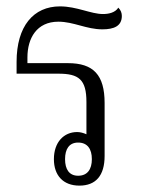

<svg xmlns="http://www.w3.org/2000/svg" viewBox="-20 -575 449 602"><path d="M229 7C280 7 308 -24 308 -86V-252C308 -340 273 -377 193 -377H66V-395C66 -455 95 -507 163 -507C211 -507 251 -483 301 -483C337 -483 362 -493 362 -525C362 -534 359 -543 351 -551C341 -535 320 -531 303 -531C265 -531 221 -555 168 -555C85 -555 32 -493 32 -381V-344H163C227 -344 251 -326 251 -255V-154C242 -158 232 -161 222 -161C180 -161 149 -129 149 -76C149 -25 178 7 229 7ZM225 -24C197 -24 184 -44 184 -76C184 -108 197 -128 225 -128C254 -128 268 -108 268 -76C268 -44 254 -24 225 -24Z"/></svg>

Font: Noto Serif Thai Condensed Light
Style: Regular
Weight: 300
Width: 3
Designer: Monotype Design Team
Foundry: Monotype Imaging Inc.
Version: Version 2.002